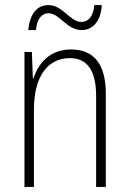

<svg xmlns="http://www.w3.org/2000/svg" viewBox="-20 -733 507 753"><path d="M91 -615H121C125 -662 146 -681 170 -681C214 -681 242 -615 300 -615C342 -615 376 -648 379 -713H350C346 -668 326 -647 299 -647C254 -647 227 -713 170 -713C126 -713 97 -680 91 -615ZM258 -539C175 -539 130 -484 111 -425H109L105 -529H76V0H113V-302C113 -439 171 -505 254 -505C319 -505 357 -461 357 -356V0H395V-365C395 -485 346 -539 258 -539Z"/></svg>

Font: Noto Sans Malayalam Condensed ExtraLight
Style: Regular
Weight: 200
Width: 3
Designer: Jelle Bosma - Monotype Design Team
Foundry: Monotype Imaging Inc.
Version: Version 2.104